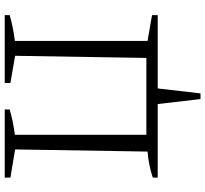

<svg xmlns="http://www.w3.org/2000/svg" viewBox="-48 -639 868 812"><g transform="rotate(-90 386.0 -233.0)"><path d="M41 0V-21Q69 -30 96.5 -35.5Q124 -41 151 -43L160 -603L41 -623V-647H329V-626Q305 -619 278 -613.5Q251 -608 222 -604V-48H547L556 -603L441 -623V-647H728V-626Q704 -619 676.5 -613.5Q649 -608 619 -604V-43L728 -24V0H418L397 181H373L352 0Z"/></g></svg>

Font: Piazzolla SC Light
Style: Regular
Weight: 300
Designer: Juan Pablo del Peral
Foundry: Huerta Tipografica
Version: Version 1.330